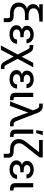

<svg xmlns="http://www.w3.org/2000/svg" viewBox="1630 -2398 973 4272"><g transform="rotate(90 2116.0 -262.5)"><path d="M385.3 140.1V46.4Q385.3 28.3 380.1 18.3Q375 8.3 362.8 4.2Q350.6 0 329.1 0H279.8Q166.5 0 101.8 -51.5Q37.1 -103 37.1 -192.9Q37.1 -223.6 44.9 -250.5Q52.7 -277.3 67.1 -300Q81.5 -322.8 102.3 -339.8Q123 -356.9 148.9 -367.9Q174.8 -378.9 205.1 -382.3L208.5 -370.6Q178.2 -373.5 153.1 -384.3Q127.9 -395 109.9 -413.3Q91.8 -431.6 82.3 -456.3Q72.8 -481 72.8 -511.7Q72.8 -554.2 91.1 -585.7Q109.4 -617.2 143.6 -635.5Q177.7 -653.8 224.1 -656.7V-649.4H74.7V-727.5H460.9V-653.3L393.1 -649.4Q282.7 -643.6 224.1 -614.5Q165.5 -585.4 165.5 -522.9Q165.5 -471.7 203.6 -442.4Q241.7 -413.1 314.5 -413.1H426.8V-331.5H304.2Q220.2 -331.5 175 -298.1Q129.9 -264.6 129.9 -203.1Q129.9 -143.6 171.9 -111.8Q213.9 -80.1 292 -80.1H331.1Q401.9 -80.1 437.5 -50.5Q473.1 -21 473.1 43.5V140.1Z M744.6 11.7Q687 11.7 641.4 -6.3Q595.7 -24.4 568.8 -59.1Q542 -93.8 542 -142.1Q542 -177.7 557.1 -204.1Q572.3 -230.5 600.3 -247.6Q628.4 -264.6 666.5 -272.7Q704.6 -280.8 751 -280.8H806.2V-228H751Q716.8 -228 690.7 -219.2Q664.6 -210.4 650.1 -192.9Q635.7 -175.3 635.7 -147.9Q635.7 -109.4 665.8 -87.2Q695.8 -64.9 746.6 -64.9Q781.2 -64.9 806.2 -75.4Q831.1 -85.9 845.2 -106Q859.4 -126 862.3 -155.8H954.1Q951.2 -100.1 922.9 -62.7Q894.5 -25.4 848.4 -6.8Q802.2 11.7 744.6 11.7ZM758.8 -248Q710.9 -248 672.9 -255.6Q634.8 -263.2 608.2 -278.3Q581.5 -293.5 567.4 -317.6Q553.2 -341.8 553.2 -375Q553.2 -419.9 577.9 -454.1Q602.5 -488.3 646.7 -507.8Q690.9 -527.3 749 -527.3Q807.6 -527.3 850.6 -507.3Q893.6 -487.3 918.2 -451.2Q942.9 -415 945.3 -365.7H856Q854 -404.3 825.9 -427.5Q797.9 -450.7 749.5 -450.7Q702.6 -450.7 674.1 -429.2Q645.5 -407.7 645.5 -375.5Q645.5 -345.7 673.1 -324.5Q700.7 -303.2 757.8 -303.2H806.2V-248Z M991.7 204.1 1219.7 -222.2H1260.7L1414.6 64.9Q1429.7 94.7 1438.2 106.9Q1446.8 119.1 1457.8 121.6Q1468.8 124 1492.2 124H1515.6V204.1H1492.2Q1455.6 204.1 1430.2 197.8Q1404.8 191.4 1383.5 169.7Q1362.3 147.9 1337.9 103L1239.3 -80.1L1088.9 204.1ZM1224.1 -118.7 1085.9 -376.5Q1070.3 -406.2 1062 -418.5Q1053.7 -430.7 1043 -433.1Q1032.2 -435.5 1008.3 -435.5H981.9V-515.6H1008.3Q1045.4 -515.6 1071 -509.3Q1096.7 -502.9 1117.9 -481.2Q1139.2 -459.5 1162.6 -414.6L1243.7 -260.7L1378.9 -515.6H1477.1L1262.2 -118.7Z M1742.2 11.7Q1684.6 11.7 1638.9 -6.3Q1593.3 -24.4 1566.4 -59.1Q1539.6 -93.8 1539.6 -142.1Q1539.6 -177.7 1554.7 -204.1Q1569.8 -230.5 1597.9 -247.6Q1626 -264.6 1664.1 -272.7Q1702.1 -280.8 1748.5 -280.8H1803.7V-228H1748.5Q1714.4 -228 1688.2 -219.2Q1662.1 -210.4 1647.7 -192.9Q1633.3 -175.3 1633.3 -147.9Q1633.3 -109.4 1663.3 -87.2Q1693.4 -64.9 1744.1 -64.9Q1778.8 -64.9 1803.7 -75.4Q1828.6 -85.9 1842.8 -106Q1856.9 -126 1859.9 -155.8H1951.7Q1948.7 -100.1 1920.4 -62.7Q1892.1 -25.4 1845.9 -6.8Q1799.8 11.7 1742.2 11.7ZM1756.3 -248Q1708.5 -248 1670.4 -255.6Q1632.3 -263.2 1605.7 -278.3Q1579.1 -293.5 1564.9 -317.6Q1550.8 -341.8 1550.8 -375Q1550.8 -419.9 1575.4 -454.1Q1600.1 -488.3 1644.3 -507.8Q1688.5 -527.3 1746.6 -527.3Q1805.2 -527.3 1848.1 -507.3Q1891.1 -487.3 1915.8 -451.2Q1940.4 -415 1942.9 -365.7H1853.5Q1851.6 -404.3 1823.5 -427.5Q1795.4 -450.7 1747.1 -450.7Q1700.2 -450.7 1671.6 -429.2Q1643.1 -407.7 1643.1 -375.5Q1643.1 -345.7 1670.7 -324.5Q1698.2 -303.2 1755.4 -303.2H1803.7V-248Z M2183.6 0Q2109.9 0 2077.9 -27.6Q2045.9 -55.2 2045.9 -120.1V-515.6H2139.2V-129.9Q2139.2 -98.6 2149.7 -88.1Q2160.2 -77.6 2190.4 -77.6Q2194.3 -77.6 2200.4 -77.6Q2206.5 -77.6 2210.4 -77.6V0Q2204.1 0 2197.3 0Q2190.4 0 2183.6 0Z M2236.3 0 2436 -511.7 2407.2 -586.9Q2398.9 -607.9 2388.9 -621.3Q2378.9 -634.8 2366.7 -641.1Q2354.5 -647.5 2338.4 -647.5H2285.6V-727.5Q2300.3 -727.5 2314.7 -727.5Q2329.1 -727.5 2343.8 -727.5Q2377.4 -727.5 2405.5 -714.8Q2433.6 -702.1 2455.1 -677.2Q2476.6 -652.3 2490.2 -616.2L2674.3 -140.6Q2682.1 -119.6 2691.9 -106.2Q2701.7 -92.8 2713.9 -86.4Q2726.1 -80.1 2742.7 -80.1H2791V0Q2777.8 0 2764.4 0Q2751 0 2737.3 0Q2703.6 0 2675.5 -12.7Q2647.5 -25.4 2626.5 -50.3Q2605.5 -75.2 2592.3 -111.3L2524.4 -290Q2510.7 -328.1 2497.3 -366.7Q2483.9 -405.3 2471.7 -443.8H2496.6Q2484.4 -405.3 2471.2 -366.7Q2458 -328.1 2443.4 -290L2336.4 0Z M3001 0Q2927.2 0 2895.3 -27.6Q2863.3 -55.2 2863.3 -120.1V-515.6H2956.5V-129.9Q2956.5 -98.6 2967 -88.1Q2977.5 -77.6 3007.8 -77.6Q3011.7 -77.6 3017.8 -77.6Q3023.9 -77.6 3027.8 -77.6V0Q3021.5 0 3014.6 0Q3007.8 0 3001 0ZM2877.9 -581.5 2896.5 -728.5H2986.8L2940.9 -581.5Z M3401.9 140.1V46.4Q3401.9 28.3 3396.7 18.1Q3391.6 7.8 3379.4 3.9Q3367.2 0 3345.7 0H3307.1Q3235.4 0 3183.1 -23.2Q3130.9 -46.4 3102.8 -89.6Q3074.7 -132.8 3074.7 -192.9Q3074.7 -241.7 3093.3 -282Q3111.8 -322.3 3147.2 -367.7Q3182.6 -413.1 3232.9 -476.6L3296.9 -557.1Q3313 -577.6 3329.8 -598.9Q3346.7 -620.1 3364 -641.4Q3381.3 -662.6 3398.4 -684.1L3401.9 -646Q3383.3 -646 3364.5 -646Q3345.7 -646 3327.1 -646Q3308.6 -646 3289.8 -646Q3271 -646 3252.4 -646H3096.2V-727.5H3482.4V-656.2L3303.2 -427.7Q3256.8 -369.1 3226.8 -331.5Q3196.8 -293.9 3182.4 -263.9Q3168 -233.9 3168 -198.2Q3168 -156.2 3186.8 -130.1Q3205.6 -104 3240.5 -92Q3275.4 -80.1 3322.3 -80.1H3347.7Q3418.5 -80.1 3453.9 -50.8Q3489.3 -21.5 3489.3 43.5V140.1Z M3751.5 11.7Q3693.8 11.7 3648.2 -6.3Q3602.5 -24.4 3575.7 -59.1Q3548.8 -93.8 3548.8 -142.1Q3548.8 -177.7 3564 -204.1Q3579.1 -230.5 3607.2 -247.6Q3635.3 -264.6 3673.3 -272.7Q3711.4 -280.8 3757.8 -280.8H3813V-228H3757.8Q3723.6 -228 3697.5 -219.2Q3671.4 -210.4 3657 -192.9Q3642.6 -175.3 3642.6 -147.9Q3642.6 -109.4 3672.6 -87.2Q3702.6 -64.9 3753.4 -64.9Q3788.1 -64.9 3813 -75.4Q3837.9 -85.9 3852.1 -106Q3866.2 -126 3869.1 -155.8H3960.9Q3958 -100.1 3929.7 -62.7Q3901.4 -25.4 3855.2 -6.8Q3809.1 11.7 3751.5 11.7ZM3765.6 -248Q3717.8 -248 3679.7 -255.6Q3641.6 -263.2 3615 -278.3Q3588.4 -293.5 3574.2 -317.6Q3560.1 -341.8 3560.1 -375Q3560.1 -419.9 3584.7 -454.1Q3609.4 -488.3 3653.6 -507.8Q3697.8 -527.3 3755.9 -527.3Q3814.5 -527.3 3857.4 -507.3Q3900.4 -487.3 3925 -451.2Q3949.7 -415 3952.1 -365.7H3862.8Q3860.8 -404.3 3832.8 -427.5Q3804.7 -450.7 3756.3 -450.7Q3709.5 -450.7 3680.9 -429.2Q3652.3 -407.7 3652.3 -375.5Q3652.3 -345.7 3679.9 -324.5Q3707.5 -303.2 3764.6 -303.2H3813V-248Z M4192.9 0Q4119.1 0 4087.2 -27.6Q4055.2 -55.2 4055.2 -120.1V-515.6H4148.4V-129.9Q4148.4 -98.6 4158.9 -88.1Q4169.4 -77.6 4199.7 -77.6Q4203.6 -77.6 4209.7 -77.6Q4215.8 -77.6 4219.7 -77.6V0Q4213.4 0 4206.5 0Q4199.7 0 4192.9 0Z"/></g></svg>

Font: Inter Cardless Display
Style: Regular
Weight: 400
Designer: Rasmus Andersson
Foundry: rsms
Version: Version 4.001;git-9221beed3